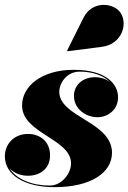

<svg xmlns="http://www.w3.org/2000/svg" viewBox="-20 -762 530 792"><path d="M401.5 -569C481.5 -579.5 509.5 -662.5 476.5 -710.5C449.5 -749.5 361 -762.5 324 -688L257 -553.5L258.5 -550.5ZM442 -132C442 -260 224.5 -278.5 224.5 -383.5C224.5 -417 253 -466.5 309 -466.5C363.5 -466.5 406.5 -450 433 -424.5C416.5 -436.5 395 -443.5 372 -443.5C319.5 -443.5 285 -409.5 285 -366.5C285 -314 332.5 -278.5 382 -278.5C425.5 -278.5 467 -309.5 467 -360.5C467 -412.5 422 -474 284 -474C151 -474 71 -406 71 -327C71 -211 273 -190 273 -88C273 -47 235.5 3.5 185 3.5C113.5 3.5 47 -22 19 -68.5C36.5 -48.5 64 -37 95 -37C145 -37 186.5 -66 186.5 -121.5C186.5 -176 147.5 -209.5 95 -209.5C38.5 -209.5 0 -168 0 -117.5C0 -43 76.5 10 205.5 10C352 10 442 -48 442 -132Z"/></svg>

Font: Bodoni* 36pt Fatface
Style: Italic
Weight: 900
Italic angle: -13°
Version: Version 2.3